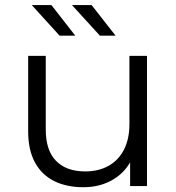

<svg xmlns="http://www.w3.org/2000/svg" viewBox="-20 -751 712 775"><path d="M316.5 4.7Q248.8 4.7 198.7 -20.1Q148.7 -44.9 121.2 -95.1Q93.7 -145.4 93.7 -220.5V-525.5H164.7V-227.9Q164.7 -144.3 206.2 -101.7Q247.7 -59.1 323.4 -59.1Q378.2 -59.1 418.4 -81.7Q458.6 -104.4 480.5 -147.3Q502.4 -190.3 502.4 -249.6V-525.5H573.4V0H505.2V-143.7L516.3 -117.5Q491.4 -60.1 438.9 -27.7Q386.3 4.7 316.5 4.7ZM383.3 -607 270.4 -730.6H349.7L446.6 -607ZM220.5 -607 108.2 -730.6H187.5L283.8 -607Z"/></svg>

Font: Montserrat Thin
Style: Regular
Weight: 100
Designer: Julieta Ulanovsky
Foundry: Julieta Ulanovsky
Version: Version 9.000